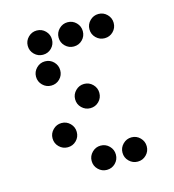

<svg xmlns="http://www.w3.org/2000/svg" viewBox="-100 -753 747 822"><g transform="rotate(-15 273.5 -342.0)"><path d="M190.4 -615.2Q190.4 -592.8 174.8 -577.1Q159.2 -561.5 136.7 -561.5Q114.7 -561.5 98.9 -577.1Q83 -592.8 83 -615.2Q83 -637.2 98.9 -653.1Q114.7 -668.9 136.7 -668.9Q159.2 -668.9 174.8 -653.1Q190.4 -637.2 190.4 -615.2ZM327.1 -615.2Q327.1 -592.8 311.5 -577.1Q295.9 -561.5 273.4 -561.5Q251.5 -561.5 235.6 -577.1Q219.7 -592.8 219.7 -615.2Q219.7 -637.2 235.6 -653.1Q251.5 -668.9 273.4 -668.9Q295.9 -668.9 311.5 -653.1Q327.1 -637.2 327.1 -615.2ZM463.9 -615.2Q463.9 -592.8 448.2 -577.1Q432.6 -561.5 410.2 -561.5Q388.2 -561.5 372.3 -577.1Q356.4 -592.8 356.4 -615.2Q356.4 -637.2 372.3 -653.1Q388.2 -668.9 410.2 -668.9Q432.6 -668.9 448.2 -653.1Q463.9 -637.2 463.9 -615.2ZM190.4 -478.5Q190.4 -456.1 174.8 -440.4Q159.2 -424.8 136.7 -424.8Q114.7 -424.8 98.9 -440.4Q83 -456.1 83 -478.5Q83 -500.5 98.9 -516.4Q114.7 -532.2 136.7 -532.2Q159.2 -532.2 174.8 -516.4Q190.4 -500.5 190.4 -478.5ZM327.1 -341.8Q327.1 -319.3 311.5 -303.7Q295.9 -288.1 273.4 -288.1Q251.5 -288.1 235.6 -303.7Q219.7 -319.3 219.7 -341.8Q219.7 -363.8 235.6 -379.6Q251.5 -395.5 273.4 -395.5Q295.9 -395.5 311.5 -379.6Q327.1 -363.8 327.1 -341.8ZM190.4 -205.1Q190.4 -182.6 174.8 -167Q159.2 -151.4 136.7 -151.4Q114.7 -151.4 98.9 -167Q83 -182.6 83 -205.1Q83 -227.1 98.9 -242.9Q114.7 -258.8 136.7 -258.8Q159.2 -258.8 174.8 -242.9Q190.4 -227.1 190.4 -205.1ZM327.1 -68.4Q327.1 -45.9 311.5 -30.3Q295.9 -14.6 273.4 -14.6Q251.5 -14.6 235.6 -30.3Q219.7 -45.9 219.7 -68.4Q219.7 -90.3 235.6 -106.2Q251.5 -122.1 273.4 -122.1Q295.9 -122.1 311.5 -106.2Q327.1 -90.3 327.1 -68.4ZM463.9 -68.4Q463.9 -45.9 448.2 -30.3Q432.6 -14.6 410.2 -14.6Q388.2 -14.6 372.3 -30.3Q356.4 -45.9 356.4 -68.4Q356.4 -90.3 372.3 -106.2Q388.2 -122.1 410.2 -122.1Q432.6 -122.1 448.2 -106.2Q463.9 -90.3 463.9 -68.4Z"/></g></svg>

Font: DatDot
Style: Regular
Weight: 400
Designer: GGBot
Version: 1.00